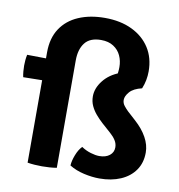

<svg xmlns="http://www.w3.org/2000/svg" viewBox="-80 -773 803 861"><g transform="rotate(10 321.0 -343.0)"><path d="M163 -474 163.5 -376.5 14 -374Q11.5 -385 10.2 -399.8Q9 -414.5 9 -426Q9 -437.5 10.2 -451Q11.5 -464.5 14 -476ZM100 -502.5Q100 -567 129 -611Q158 -655 209.8 -677.2Q261.5 -699.5 329.5 -699.5Q400.5 -699.5 453 -674.2Q505.5 -649 534.5 -603.8Q563.5 -558.5 563.5 -497Q563.5 -477.5 559.8 -457.5Q556 -437.5 548 -418L408.5 -408Q420 -426.5 425.5 -448.2Q431 -470 431 -493.5Q431 -521.5 420 -545.5Q409 -569.5 386.2 -584.2Q363.5 -599 329.5 -599Q279 -599 256 -569.2Q233 -539.5 233 -489V0Q218.5 2.5 200.2 3.8Q182 5 166 5Q150.5 5 132.5 3.8Q114.5 2.5 100 0ZM291.5 -21Q292.5 -42 303 -69.2Q313.5 -96.5 329 -112Q349 -98.5 371.5 -91.8Q394 -85 411 -85Q440.5 -85 458 -99Q475.5 -113 475.5 -135.5Q475.5 -152.5 466.2 -167.2Q457 -182 441 -196L400.5 -232Q383.5 -247.5 369 -264.5Q354.5 -281.5 345.5 -301Q336.5 -320.5 336.5 -344Q336.5 -381 363.8 -415.8Q391 -450.5 438 -468L548 -417.5Q509.5 -408.5 492.5 -389Q475.5 -369.5 475.5 -352Q475.5 -337.5 485 -325.5Q494.5 -313.5 504 -304.5L542 -270Q576.5 -239 595.2 -205Q614 -171 614 -136.5Q614 -89.5 590.5 -55.8Q567 -22 525.2 -4Q483.5 14 429 14Q395.5 14 358 5.5Q320.5 -3 291.5 -21Z"/></g></svg>

Font: Signika SemiBold
Style: Regular
Weight: 600
Designer: Anna Giedry
Foundry: Anna Giedry
Version: Version 2.001